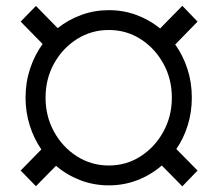

<svg xmlns="http://www.w3.org/2000/svg" viewBox="-20 -638 758 671"><path d="M69.3 -296.9Q69.3 -350.6 85.2 -398.2Q101.1 -445.8 128.9 -484.4L52.2 -562.5L105.5 -617.2L181.6 -539.6Q218.8 -569.3 264.4 -585.9Q310.1 -602.5 360.4 -602.5Q411.1 -602.5 456.8 -585.7Q502.4 -568.8 539.6 -538.6L617.2 -617.7L670.4 -562.5L592.3 -482.4Q619.6 -444.3 635 -397.2Q650.4 -350.1 650.4 -296.9Q650.4 -246.1 636.2 -200.4Q622.1 -154.8 596.2 -117.2L670.4 -42L617.2 13.2L545.4 -59.6Q507.8 -26.9 460.4 -8.5Q413.1 9.8 360.4 9.8Q307.6 9.8 260.5 -8.3Q213.4 -26.4 175.8 -58.6L105.5 12.7L52.2 -42L124.5 -115.7Q98.6 -153.3 84 -199.5Q69.3 -245.6 69.3 -296.9ZM139.2 -296.9Q139.2 -231.4 168.9 -177.5Q198.7 -123.5 249 -91.6Q299.3 -59.6 360.4 -59.6Q421.4 -59.6 471.2 -91.6Q521 -123.5 550.8 -177.5Q580.6 -231.4 580.6 -296.9Q580.6 -362.3 550.8 -416Q521 -469.7 471.2 -501.5Q421.4 -533.2 360.4 -533.2Q299.3 -533.2 249 -501.5Q198.7 -469.7 168.9 -416Q139.2 -362.3 139.2 -296.9Z"/></svg>

Font: Vazirmatn UI FD Light
Style: Regular
Weight: 300
Designer: Saber Rastikerdar
Foundry: Saber Rastikerdar
Version: Version 33.003